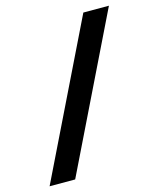

<svg xmlns="http://www.w3.org/2000/svg" viewBox="-123 -867 838 1015"><g transform="rotate(-15 296.0 -359.5)"><path d="M431 -780H571L161 61H21Z"/></g></svg>

Font: Sora-SIA SemiBold
Style: Regular
Weight: 600
Designer: Jonathan Barnbrook, Julián Moncada
Foundry: Barnbrook Fonts
Version: Version 2.000